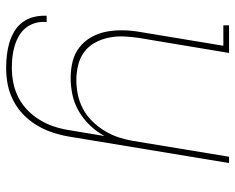

<svg xmlns="http://www.w3.org/2000/svg" viewBox="-92 -468 783 640"><g transform="rotate(90 300.0 -148.5)"><path d="M208 223Q185 223 163.5 220.5Q142 218 122 212Q102 206 84 195Q66 184 54 167.5Q42 151 37 130.5Q32 110 33 88H54Q52 107 57 125Q62 143 73 157Q84 171 99.5 180Q115 189 133 194.5Q151 200 169.5 202Q188 204 207 204Q232 204 257 199Q282 194 305.5 182Q329 170 348 151.5Q367 133 380.5 110.5Q394 88 402 64Q410 40 414 15L434 -105Q420 -79 398.5 -56.5Q377 -34 351 -19Q325 -4 296.5 2Q268 8 241 8Q212 8 185.5 1.5Q159 -5 138 -21.5Q117 -38 104 -61.5Q91 -85 86 -111.5Q81 -138 81.5 -166.5Q82 -195 87 -223L133 -501H65V-520H157L107 -220Q103 -194 102 -168.5Q101 -143 106 -119Q111 -95 122.5 -73.5Q134 -52 153.5 -37.5Q173 -23 197.5 -17Q222 -11 248 -11Q272 -11 296 -16Q320 -21 343 -33Q366 -45 384.5 -64Q403 -83 416.5 -105Q430 -127 438 -151Q446 -175 450 -199L503 -520H524L435 18Q430 45 421 71.5Q412 98 397 122.5Q382 147 361 167Q340 187 314 200Q288 213 261 218Q234 223 208 223Z"/></g></svg>

Font: Iosevka Etoile Thin
Style: Italic
Weight: 100
Italic angle: -9°
Designer: Belleve Invis
Foundry: Belleve Invis
Version: Version 22.1.2; ttfautohint (v1.8.4)